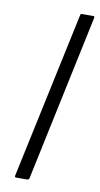

<svg xmlns="http://www.w3.org/2000/svg" viewBox="-80 -711 392 749"><g transform="rotate(10 116.0 -336.5)"><path d="M92 -6Q90 0 84 0H40Q34 0 35 -6L176 -667Q176 -673 183 -673H227Q230 -673 231 -671.5Q232 -670 232 -667Z"/></g></svg>

Font: Glory Thin Light
Style: Italic
Weight: 300
Italic angle: -12°
Version: Version 1.011